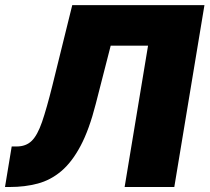

<svg xmlns="http://www.w3.org/2000/svg" viewBox="-39 -748 838 768"><path d="M-19 0 7.8 -162.1H27.3Q64.9 -162.1 87.9 -184.6Q110.8 -207 129.2 -260.3Q147.5 -313.5 170.4 -405.3L250 -727.5H778.8L658.2 0H459.5L553.2 -565.4H403.8L344.2 -333Q317.9 -229.5 283.2 -164.3Q248.5 -99.1 205.8 -63.2Q163.1 -27.3 111.8 -13.7Q60.5 0 0.5 0Z"/></svg>

Font: Inter 18pt Black
Style: Italic
Weight: 900
Italic angle: -9.3988°
Designer: Rasmus Andersson
Foundry: rsms
Version: Version 4.001;git-66647c0bb